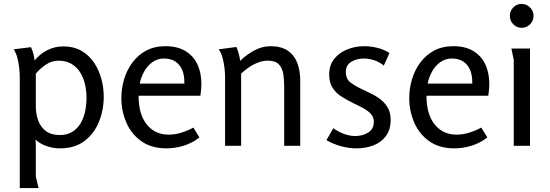

<svg xmlns="http://www.w3.org/2000/svg" viewBox="-20 -745 2812 981"><path d="M138 -504Q146 -488 150.5 -470.5Q155 -453 157 -436Q183 -469 221.5 -488.5Q260 -508 303 -508Q356 -508 395 -486Q434 -464 459.5 -426.5Q485 -389 497.5 -343.5Q510 -298 510 -251Q510 -183 485.5 -122.5Q461 -62 411.5 -24.5Q362 13 287 13Q253 13 219.5 2Q186 -9 161 -32Q163 -18 163 -4Q163 10 163 18V157L177 216H81V-352Q81 -373 78 -399Q75 -425 68.5 -450Q62 -475 50 -493ZM278 -435Q244 -435 214 -414.5Q184 -394 163 -369V-201Q163 -162 175.5 -128.5Q188 -95 215 -75Q242 -55 285 -55Q324 -55 350.5 -72Q377 -89 393 -117Q409 -145 415.5 -178.5Q422 -212 422 -245Q422 -280 414.5 -313.5Q407 -347 390 -374.5Q373 -402 345.5 -418.5Q318 -435 278 -435Z M826 -509Q886 -509 927 -484.5Q968 -460 988.5 -416.5Q1009 -373 1009 -315Q1009 -301 1007.5 -286.5Q1006 -272 1004 -256H688Q688 -161 730 -109Q772 -57 842 -57Q871 -57 902.5 -66Q934 -75 968 -93L999 -43Q964 -15 920 -1Q876 13 831 13Q753 13 701.5 -24Q650 -61 625 -120Q600 -179 600 -243Q600 -293 614 -340Q628 -387 656.5 -425.5Q685 -464 727 -486.5Q769 -509 826 -509ZM818 -446Q784 -446 758 -427Q732 -408 716 -378.5Q700 -349 694 -318H922Q923 -360 910.5 -388.5Q898 -417 874.5 -431.5Q851 -446 818 -446Z M1188 -505Q1195 -488 1200 -470Q1205 -452 1207 -434Q1237 -464 1278 -486.5Q1319 -509 1362 -509Q1417 -509 1450.5 -486Q1484 -463 1499 -423.5Q1514 -384 1514 -332V0H1432V-305Q1432 -336 1427.5 -366Q1423 -396 1405.5 -415.5Q1388 -435 1348 -435Q1324 -435 1299 -425.5Q1274 -416 1252 -401Q1230 -386 1212 -369V0H1130V-352Q1130 -372 1127 -398.5Q1124 -425 1117 -450.5Q1110 -476 1097 -493Z M1841 -509Q1875 -509 1908.5 -500.5Q1942 -492 1970 -474L1941 -410Q1919 -428 1892 -437Q1865 -446 1839 -446Q1802 -446 1774.5 -429Q1747 -412 1747 -378Q1747 -341 1771.5 -323Q1796 -305 1830 -289Q1855 -277 1880.5 -264.5Q1906 -252 1927.5 -234.5Q1949 -217 1962.5 -192.5Q1976 -168 1976 -132Q1976 -82 1951.5 -49.5Q1927 -17 1887.5 -2Q1848 13 1802 13Q1762 13 1722 2Q1682 -9 1648 -29L1683 -90Q1707 -72 1737 -61Q1767 -50 1795 -50Q1833 -50 1861.5 -68Q1890 -86 1890 -122Q1890 -147 1874.5 -163.5Q1859 -180 1835 -193Q1811 -206 1785 -218Q1755 -233 1726.5 -250.5Q1698 -268 1680 -295Q1662 -322 1662 -364Q1662 -412 1687.5 -444Q1713 -476 1754 -492.5Q1795 -509 1841 -509Z M2297 -509Q2357 -509 2398 -484.5Q2439 -460 2459.5 -416.5Q2480 -373 2480 -315Q2480 -301 2478.5 -286.5Q2477 -272 2475 -256H2159Q2159 -161 2201 -109Q2243 -57 2313 -57Q2342 -57 2373.5 -66Q2405 -75 2439 -93L2470 -43Q2435 -15 2391 -1Q2347 13 2302 13Q2224 13 2172.5 -24Q2121 -61 2096 -120Q2071 -179 2071 -243Q2071 -293 2085 -340Q2099 -387 2127.5 -425.5Q2156 -464 2198 -486.5Q2240 -509 2297 -509ZM2289 -446Q2255 -446 2229 -427Q2203 -408 2187 -378.5Q2171 -349 2165 -318H2393Q2394 -360 2381.5 -388.5Q2369 -417 2345.5 -431.5Q2322 -446 2289 -446Z M2706 -664Q2706 -639 2688.5 -621Q2671 -603 2645 -603Q2620 -603 2602.5 -621Q2585 -639 2585 -664Q2585 -689 2602.5 -707Q2620 -725 2645 -725Q2670 -725 2688 -707Q2706 -689 2706 -664ZM2688 -497V0H2605V-438L2593 -497Z"/></svg>

Font: Rosario Light Light
Style: Regular
Weight: 300
Version: Version 1.101; ttfautohint (v1.8.1.43-b0c9)